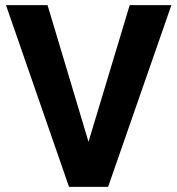

<svg xmlns="http://www.w3.org/2000/svg" viewBox="-20 -731 694 751"><path d="M326.2 -176.3 487.3 -710.9H650.4L402.8 0H250L3.4 -710.9H166Z"/></svg>

Font: RobotoDraft
Style: Bold
Weight: 700
Version: Version 2.001150; 2014